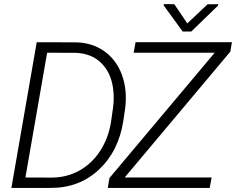

<svg xmlns="http://www.w3.org/2000/svg" viewBox="-20 -917 1152 937"><path d="M35.6 0ZM35.6 0 159.2 -710.9 344.2 -710.4Q426.8 -710.4 487.3 -668.2Q547.9 -626 575 -551.5Q602.1 -477.1 590.8 -387.7L582 -328.6Q559.6 -180.7 463.9 -90.3Q368.2 0 229 0ZM210 -659.7 104 -50.8 231 -50.3Q305.7 -50.3 367.2 -84.5Q428.7 -118.7 469 -180.9Q509.3 -243.2 521.7 -321.5Q534.2 -399.9 534.9 -429.7Q535.6 -459.5 531.7 -487.3Q520.5 -565.4 472.2 -611.3Q423.8 -657.2 347.2 -659.2ZM588.4 -50.8H1012.7L1003.4 0H505.9L514.2 -48.3L1027.8 -659.7H632.3L641.6 -710.9H1111.8L1104 -665ZM894 -802.7 992.7 -896 1044.9 -896.5 1044.4 -890.1 913.6 -763.2H871.6L778.8 -890.6L779.3 -897L830.6 -896.5Z"/></svg>

Font: Roboto Light
Style: Italic
Weight: 300
Italic angle: -12°
Designer: Google
Version: Version 2.134; 2016; ttfautohint (v1.6)